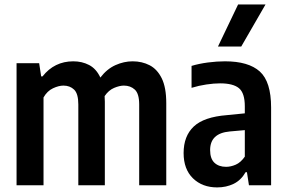

<svg xmlns="http://www.w3.org/2000/svg" viewBox="-20 -828 1282 858"><path d="M54 0V-545.5H155L164 -486.5H170Q223 -554 307.5 -554Q346.5 -554 378.2 -537.5Q410 -521 428.5 -481.5Q458 -520 496 -537Q534 -554 572.5 -554Q614.5 -554 648.5 -536.5Q682.5 -519 702.8 -478Q723 -437 723 -367V0H602V-361Q602 -409.5 582.5 -427.5Q563 -445.5 533.5 -445.5Q514.5 -445.5 490 -435.2Q465.5 -425 447.5 -398.5Q448.5 -386.5 448.5 -373.5V0H330V-361Q330 -409.5 311.2 -427.5Q292.5 -445.5 263.5 -445.5Q242.5 -445.5 216.8 -433.5Q191 -421.5 174.5 -392.5V0Z M950.5 9.5Q884 9.5 842.2 -31.2Q800.5 -72 800.5 -144Q800.5 -220 846 -262.8Q891.5 -305.5 994 -313.5L1074 -321.5V-353Q1074 -412 1048 -433.8Q1022 -455.5 963.5 -455.5Q936 -455.5 902.2 -450.5Q868.5 -445.5 836 -435.5V-533.5Q869 -543.5 909.2 -548.8Q949.5 -554 985.5 -554Q1090.5 -554 1141 -508.5Q1191.5 -463 1191.5 -347.5V0H1092.5L1083.5 -58.5H1077.5Q1057 -22.5 1024 -6.5Q991 9.5 950.5 9.5ZM919 -157.5Q919 -119 938.2 -100.8Q957.5 -82.5 990.5 -82.5Q1011 -82.5 1033.2 -92Q1055.5 -101.5 1074 -128V-246.5L1006.5 -240.5Q919 -232.5 919 -157.5ZM954 -620 1044 -808H1166.5L1058 -620Z"/></svg>

Font: Encode Sans Condensed Condensed SemiBold
Style: Regular
Weight: 600
Width: 3
Designer: Multiple Designers
Foundry: Impallari Type
Version: Version 3.000; ttfautohint (v1.8.3) -l 8 -r 50 -G 200 -x 14 